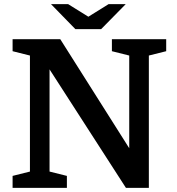

<svg xmlns="http://www.w3.org/2000/svg" viewBox="-20 -910 857 930"><path d="M470 -769 589 -890H506L408 -829L310 -890H227L345 -769ZM41 -58V0H304V-58L220 -79V-574L590 0H701V-641L785 -662V-720H522V-662L606 -641V-192L272 -720H41V-662L125 -641V-79Z"/></svg>

Font: Domine
Style: Bold
Weight: 700
Designer: Pablo Impallari, Rodrigo Fuenzalida, Brenda Gallo
Foundry: Pablo Impallari, Rodrigo Fuenzalida, Brenda Gallo
Version: Version 2.000